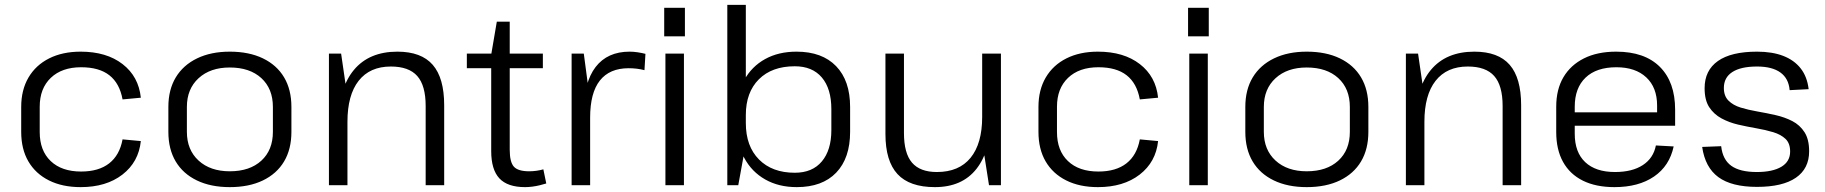

<svg xmlns="http://www.w3.org/2000/svg" viewBox="-20 -760 7490 788"><path d="M311 8Q236 8 181 -19.5Q126 -47 96.5 -97.5Q67 -148 67 -219V-321Q67 -391 97 -442Q127 -493 182 -520.5Q237 -548 311 -548Q417 -548 483 -497Q549 -446 558 -359L483 -352Q471 -418 429 -451Q387 -484 313 -484Q234 -484 188.5 -440.5Q143 -397 143 -322V-218Q143 -142 188 -99Q233 -56 313 -56Q385 -56 428 -89.5Q471 -123 483 -188L558 -181Q549 -95 482.5 -43.5Q416 8 311 8Z M923 8Q845 8 788 -19.5Q731 -47 701 -97.5Q671 -148 671 -219V-321Q671 -392 701.5 -442.5Q732 -493 789 -520.5Q846 -548 923 -548Q1002 -548 1059 -520.5Q1116 -493 1146 -442.5Q1176 -392 1176 -321V-219Q1176 -148 1146 -97.5Q1116 -47 1059 -19.5Q1002 8 923 8ZM923 -57Q1005 -57 1052.5 -100.5Q1100 -144 1100 -219V-321Q1100 -396 1052.5 -439.5Q1005 -483 923 -483Q843 -483 795 -439Q747 -395 747 -321V-219Q747 -145 795 -101Q843 -57 923 -57Z M1727 -325Q1727 -409 1692.5 -448Q1658 -487 1584 -487Q1498 -487 1452 -428.5Q1406 -370 1406 -260L1370 -192V-258Q1370 -398 1432.5 -473Q1495 -548 1611 -548Q1709 -548 1756 -494Q1803 -440 1803 -328V0H1727ZM1330 -540H1380L1406 -361V0H1330Z M2135 8Q2063 8 2029.5 -28Q1996 -64 1996 -140V-536L2019 -671H2072V-145Q2072 -95 2089 -76Q2106 -57 2152 -57Q2166 -57 2181 -59Q2196 -61 2210 -65L2222 -7Q2209 -3 2194.5 0.5Q2180 4 2164.5 6Q2149 8 2135 8ZM1896 -540H2208V-480H1896Z M2326 -540H2376L2402 -344V0H2326ZM2376 -300Q2376 -422 2424.5 -485Q2473 -548 2564 -548Q2580 -548 2596.5 -545.5Q2613 -543 2629 -539L2625 -472Q2595 -480 2560 -480Q2482 -480 2442 -429.5Q2402 -379 2402 -277Z M2787 -540V0H2711V-540ZM2791 -728V-611H2706V-728Z M3250 8Q3176 8 3120.5 -23.5Q3065 -55 3034.5 -112Q3004 -169 3004 -245V-300Q3004 -376 3034.5 -431.5Q3065 -487 3120 -517.5Q3175 -548 3249 -548Q3354 -548 3411.5 -488.5Q3469 -429 3469 -321V-219Q3469 -111 3412 -51.5Q3355 8 3250 8ZM2965 -740H3041V-170L3010 0H2965ZM3242 -51Q3314 -51 3353 -97.5Q3392 -144 3392 -226V-312Q3392 -396 3353 -442Q3314 -488 3242 -488Q3148 -488 3094.5 -434.5Q3041 -381 3041 -288V-255Q3041 -160 3095 -105.5Q3149 -51 3242 -51Z M3690 -214Q3690 -131 3723 -92.5Q3756 -54 3825 -54Q3916 -54 3963.5 -112.5Q4011 -171 4011 -280L4047 -348V-282Q4047 -143 3988 -67.5Q3929 8 3817 8Q3713 8 3663.5 -45.5Q3614 -99 3614 -210V-540H3690ZM4088 0H4039L4011 -179V-540H4088Z M4486 8Q4411 8 4356 -19.5Q4301 -47 4271.5 -97.5Q4242 -148 4242 -219V-321Q4242 -391 4272 -442Q4302 -493 4357 -520.5Q4412 -548 4486 -548Q4592 -548 4658 -497Q4724 -446 4733 -359L4658 -352Q4646 -418 4604 -451Q4562 -484 4488 -484Q4409 -484 4363.5 -440.5Q4318 -397 4318 -322V-218Q4318 -142 4363 -99Q4408 -56 4488 -56Q4560 -56 4603 -89.5Q4646 -123 4658 -188L4733 -181Q4724 -95 4657.5 -43.5Q4591 8 4486 8Z M4937 -540V0H4861V-540ZM4941 -728V-611H4856V-728Z M5343 8Q5265 8 5208 -19.5Q5151 -47 5121 -97.5Q5091 -148 5091 -219V-321Q5091 -392 5121.5 -442.5Q5152 -493 5209 -520.5Q5266 -548 5343 -548Q5422 -548 5479 -520.5Q5536 -493 5566 -442.5Q5596 -392 5596 -321V-219Q5596 -148 5566 -97.5Q5536 -47 5479 -19.5Q5422 8 5343 8ZM5343 -57Q5425 -57 5472.5 -100.5Q5520 -144 5520 -219V-321Q5520 -396 5472.5 -439.5Q5425 -483 5343 -483Q5263 -483 5215 -439Q5167 -395 5167 -321V-219Q5167 -145 5215 -101Q5263 -57 5343 -57Z M6147 -325Q6147 -409 6112.5 -448Q6078 -487 6004 -487Q5918 -487 5872 -428.5Q5826 -370 5826 -260L5790 -192V-258Q5790 -398 5852.5 -473Q5915 -548 6031 -548Q6129 -548 6176 -494Q6223 -440 6223 -328V0H6147ZM5750 -540H5800L5826 -361V0H5750Z M6606 8Q6530 8 6476.5 -18.5Q6423 -45 6395 -95.5Q6367 -146 6367 -218V-322Q6367 -393 6396.5 -443Q6426 -493 6481 -520.5Q6536 -548 6613 -548Q6730 -548 6792.5 -485.5Q6855 -423 6855 -310V-244H6428V-299H6794L6781 -277V-327Q6781 -401 6736.5 -442.5Q6692 -484 6614 -484Q6532 -484 6487.5 -441.5Q6443 -399 6443 -322V-211Q6443 -135 6486 -94.5Q6529 -54 6608 -54Q6679 -54 6722.5 -82.5Q6766 -111 6776 -163L6849 -159Q6832 -79 6768.5 -35.5Q6705 8 6606 8Z M7191 7Q7087 7 7032.5 -33Q6978 -73 6966 -157L7044 -160Q7050 -105 7085.5 -79.5Q7121 -54 7190 -54Q7255 -54 7291 -75.5Q7327 -97 7327 -138Q7327 -172 7308 -190Q7289 -208 7257.5 -217.5Q7226 -227 7188.5 -233.5Q7151 -240 7114 -248.5Q7077 -257 7045.5 -274Q7014 -291 6995 -320Q6976 -349 6976 -398Q6976 -471 7030.5 -509.5Q7085 -548 7191 -548Q7254 -548 7299 -530.5Q7344 -513 7370.5 -479Q7397 -445 7403 -394L7325 -390Q7321 -438 7287 -462.5Q7253 -487 7191 -487Q7125 -487 7090 -464.5Q7055 -442 7055 -399Q7055 -366 7074 -347Q7093 -328 7124 -318.5Q7155 -309 7192.5 -302.5Q7230 -296 7267.5 -287.5Q7305 -279 7336 -263Q7367 -247 7386 -217.5Q7405 -188 7405 -139Q7405 -68 7350.5 -30.5Q7296 7 7191 7Z"/></svg>

Font: Pathway Extreme 8pt Thin Light
Style: Regular
Weight: 300
Version: Version 1.001;gftools[0.9.26]